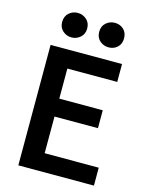

<svg xmlns="http://www.w3.org/2000/svg" viewBox="-132 -986 824 1067"><g transform="rotate(15 280.0 -452.0)"><path d="M80 0V-693H491V-590H204V-417H454V-314H204V-103H515V0ZM394 -763Q365 -763 343.5 -782Q322 -801 322 -833Q322 -866 343.5 -885Q365 -904 394 -904Q424 -904 444.5 -885Q465 -866 465 -833Q465 -801 444.5 -782Q424 -763 394 -763ZM181 -763Q152 -763 130.5 -782Q109 -801 109 -833Q109 -866 130.5 -885Q152 -904 181 -904Q209 -904 231 -885Q253 -866 253 -833Q253 -801 231 -782Q209 -763 181 -763Z"/></g></svg>

Font: Ubuntu Sans Mono SemiBold
Style: Regular
Weight: 600
Monospace: yes
Designer: Dalton Maag Ltd
Foundry: Dalton Maag Ltd
Version: Version 1.006